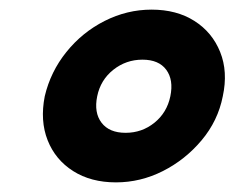

<svg xmlns="http://www.w3.org/2000/svg" viewBox="-20 -730 487 399"><path d="M221 -351Q169 -351 132 -374.5Q95 -398 79 -438.5Q63 -479 73 -530Q85 -581 118 -622Q151 -663 197.5 -686.5Q244 -710 295 -710Q347 -710 384 -686.5Q421 -663 437.5 -622Q454 -581 443 -530Q433 -479 399 -438.5Q365 -398 318.5 -374.5Q272 -351 221 -351ZM241 -454Q275 -454 301 -475Q327 -496 334 -530Q341 -564 325.5 -585Q310 -606 276 -606Q242 -606 215.5 -585Q189 -564 182 -530Q175 -496 191 -475Q207 -454 241 -454Z"/></svg>

Font: Rubik ExtraBold
Style: Italic
Weight: 800
Italic angle: -12°
Designer: Hubert and Fischer
Foundry: Hubert and Fischer
Version: Version 2.300;gftools[0.9.30]